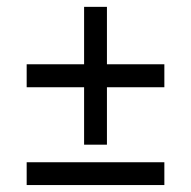

<svg xmlns="http://www.w3.org/2000/svg" viewBox="-20 -531 552 555"><path d="M57.1 -278.8V-345.2H223.1V-511.2H289.1V-345.2H455.1V-278.8H289.1V-112.8H223.1V-278.8ZM455.1 -62V3.9H57.1V-62Z"/></svg>

Font: D-DIN-PRO
Style: Regular
Weight: 400
Designer: Charles Nix
Foundry: Datto Inc.
Version: Version 1.000;hotconv 1.0.109;makeotfexe 2.5.65596